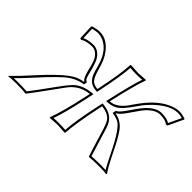

<svg xmlns="http://www.w3.org/2000/svg" viewBox="-79 -659 881 881"><g transform="rotate(45 362.0 -218.0)"><path d="M210.9 -112.8Q142.1 -17.6 125.5 2.9Q105 0 63 0Q26.9 0 13.2 2.9L12.2 0Q42 -26.9 106.4 -98.6Q136.2 -131.3 164.6 -158.2Q214.4 -206.1 246.6 -217.3Q260.3 -222.2 275.9 -225.1L276.4 -227.1Q262.7 -234.4 252.4 -278.3Q243.7 -316.9 234.4 -335Q216.3 -365.2 189 -366.2Q150.4 -365.7 130.9 -352.1L123 -354L120.1 -428.2L125 -432.1Q149.9 -439 165.5 -439Q220.2 -439 257.3 -378.9Q265.1 -366.2 270 -354Q275.9 -339.8 283.7 -312.5Q295.9 -266.6 312.5 -254.9Q325.2 -246.6 343.3 -245.1L344.2 -250Q369.6 -369.6 372.1 -429.2L374 -432.1Q376 -432.1 422.4 -429.2L470.7 -432.1L472.2 -429.2Q452.1 -374.5 424.3 -250L423.3 -245.1Q463.4 -247.6 496.1 -291.5Q501 -297.9 510.7 -312.5Q530.3 -340.3 542 -354Q594.7 -417 654.3 -434.6Q669.9 -439 683.1 -439Q700.7 -438.5 720.7 -432.1L724.1 -428.2L689 -354L680.7 -352.1Q665.5 -366.2 628.9 -366.2Q600.6 -365.2 570.3 -335Q556.2 -320.3 519 -265.1Q497.6 -234.4 482.4 -227.1L481.9 -225.1Q523.4 -217.3 547.9 -183.6Q555.2 -173.8 564.5 -158.2Q578.6 -135.7 615.2 -60.5Q631.8 -26.9 649.9 0L647.5 2.9Q635.3 0 599.1 0Q557.6 0 535.2 2.9Q526.9 -20.5 499 -112.8Q483.9 -166 471.7 -180.2Q452.6 -200.7 414.6 -204.6L409.2 -179.2Q384.8 -63 380.9 0L378.4 2.9Q376.5 2.9 331.1 0L281.2 2.9L280.8 0Q303.7 -61 329.1 -179.2L334.5 -204.6Q278.8 -199.2 243.2 -156.7Q234.4 -146 210.9 -112.8ZM203.1 -118.7Q241.7 -172.9 261.2 -188Q291 -210 333.5 -214.4L347.2 -215.8L338.9 -176.8Q314.9 -64.5 294.9 -8.8Q312 -10.3 331.1 -9.8Q355 -9.8 371.6 -8.3Q375.5 -69.8 399.4 -181.2L406.7 -215.3L415.5 -214.4Q473.6 -208.5 493.7 -162.1Q499 -149.9 508.8 -115.7Q537.1 -22.5 542 -7.8Q567.4 -9.8 599.1 -9.8Q616.7 -9.8 632.3 -8.8Q622.1 -24.9 585.9 -99.1Q571.3 -128.4 556.2 -152.8Q530.3 -194.8 510.7 -205.6Q498 -211.9 480 -215.3L470.2 -216.8L473.6 -233.9L478 -236.3Q490.2 -241.7 519 -284.7Q543.9 -322.3 563 -341.8Q596.7 -375.5 628.9 -376Q666.5 -375.5 682.6 -363.8L711.4 -424.8Q696.8 -429.2 683.1 -429.2Q630.9 -429.2 569.3 -368.7Q558.6 -357.9 549.8 -347.7Q539.1 -335 521 -308.6Q487.3 -259.8 463.4 -246.6Q444.8 -236.8 423.8 -235.4L410.6 -234.4L414.6 -252Q441.4 -371.1 458.5 -420.4Q442.4 -418.9 422.4 -418.9Q398.4 -418.9 381.8 -420.9Q377.9 -361.3 354 -248L351.1 -234.9L342.3 -235.4Q297.4 -237.8 280.8 -285.2Q277.3 -294.4 272.5 -313.5Q265.6 -338.9 260.7 -350.1Q238.8 -404.3 194.8 -422.9Q179.7 -428.7 165.5 -429.2Q148.9 -428.7 130.4 -423.3L132.8 -364.7Q153.3 -375.5 189 -376Q222.7 -374.5 243.2 -339.8Q254.4 -319.3 268.1 -262.2Q273.9 -240.2 280.8 -235.8L287.6 -232.4L284.2 -216.3L277.3 -215.3Q233.9 -208 194.8 -172.9Q185.1 -164.1 171.4 -150.9Q148.4 -129.4 80.1 -54.2Q58.1 -29.8 36.6 -9.3Q50.8 -9.8 63 -9.8Q96.2 -9.8 121.1 -7.8Q138.2 -28.8 203.1 -118.7Z"/></g></svg>

Font: Linux Biolinum Outline O
Style: Italic
Weight: 400
Italic angle: -12°
Designer: Philipp H. Poll
Foundry: Philipp H. Poll
Version: Version 0.6.2